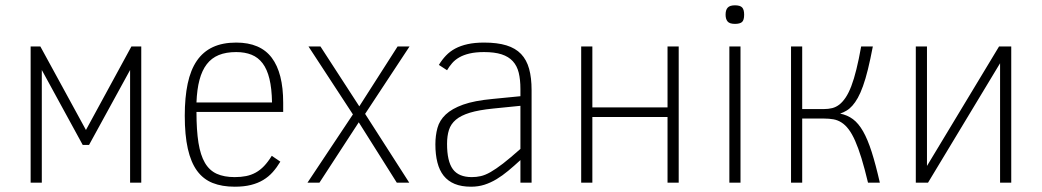

<svg xmlns="http://www.w3.org/2000/svg" viewBox="-20 -687 3917 722"><path d="M511.2 0H469.2V-423.8L314.9 -142.1H291L137.2 -423.8V0H95.2V-512.2H131.8L303.2 -198.2L474.1 -512.2H511.2Z M718.8 -266.1Q718.8 -197.3 726.3 -150.1Q733.9 -103 750.7 -74.5Q767.6 -45.9 795.2 -33.4Q822.8 -21 862.8 -21Q886.2 -21 905.5 -24.9Q924.8 -28.8 941.7 -38.1Q958.5 -47.4 973.1 -62.7Q987.8 -78.1 1002 -101.1L1034.2 -79.1Q1021 -57.1 1005.6 -39.8Q990.2 -22.5 970 -10.3Q949.7 2 923.6 8.5Q897.5 15.1 862.8 15.1Q814.9 15.1 779.5 1Q744.1 -13.2 720.9 -44.9Q697.8 -76.7 686.3 -127.7Q674.8 -178.7 674.8 -252Q674.8 -320.8 685.8 -372.6Q696.8 -424.3 720.2 -458.5Q743.7 -492.7 780.3 -509.8Q816.9 -526.9 868.2 -526.9Q959 -526.9 1002 -469.7Q1044.9 -412.6 1044.9 -300.8V-266.1ZM1002.9 -301.8Q1002 -354.5 993.2 -390.6Q984.4 -426.8 967.5 -449Q950.7 -471.2 925.8 -481.2Q900.9 -491.2 868.2 -491.2Q830.1 -491.2 802.7 -480Q775.4 -468.8 757.6 -445.6Q739.7 -422.4 730.2 -386.7Q720.7 -351.1 718.8 -301.8Z M1472.2 0 1329.1 -227.1 1181.2 0H1136.2L1307.1 -256.8L1140.1 -512.2H1185.1L1331.1 -287.1L1475.1 -512.2H1520L1353 -258.8L1519 0Z M1937 0V-85Q1913.1 -63 1891.1 -44.7Q1869.1 -26.4 1847.2 -13.2Q1825.2 0 1801.8 7.6Q1778.3 15.1 1751.5 15.1Q1715.3 15.1 1689.9 4.6Q1664.6 -5.9 1648.4 -26.1Q1632.3 -46.4 1624.8 -76.2Q1617.2 -106 1617.2 -144Q1617.2 -177.2 1625 -205.8Q1632.8 -234.4 1656 -256.3Q1679.2 -278.3 1721.4 -293.5Q1763.7 -308.6 1832 -314.9L1937 -325.2V-352.1Q1937 -387.2 1930.7 -413.3Q1924.3 -439.5 1908.4 -456.8Q1892.6 -474.1 1866.2 -482.7Q1839.8 -491.2 1800.3 -491.2Q1768.6 -491.2 1745.8 -485.8Q1723.1 -480.5 1707 -471.2Q1690.9 -461.9 1680.2 -449.5Q1669.4 -437 1661.1 -422.9L1630.4 -442.9Q1642.1 -462.4 1657 -478Q1671.9 -493.7 1691.9 -504.4Q1711.9 -515.1 1738.5 -521Q1765.1 -526.9 1800.3 -526.9Q1850.1 -526.9 1884.3 -516.4Q1918.5 -505.9 1939.5 -483.9Q1960.4 -461.9 1969.7 -428.2Q1979 -394.5 1979 -348.1V0ZM1937 -289.1 1834.5 -278.8Q1780.8 -273.4 1747.1 -263.2Q1713.4 -252.9 1694.3 -236.8Q1675.3 -220.7 1668.2 -198.2Q1661.1 -175.8 1661.1 -146Q1661.1 -80.6 1682.9 -50.8Q1704.6 -21 1754.4 -21Q1771.5 -21 1787.8 -24.7Q1804.2 -28.3 1824.5 -39.8Q1844.7 -51.3 1871.6 -72Q1898.4 -92.8 1937 -127Z M2532.2 0H2490.2V-247.1H2207.5V0H2165.5V-512.2H2207.5V-283.2H2490.2V-512.2H2532.2Z M2778.3 -631.8Q2778.3 -611.3 2770.3 -604.2Q2762.2 -597.2 2743.7 -597.2Q2723.6 -597.2 2716.1 -606.2Q2708.5 -615.2 2708.5 -631.8Q2708.5 -649.9 2716.6 -658.4Q2724.6 -667 2743.7 -667Q2763.2 -667 2770.8 -658.9Q2778.3 -650.9 2778.3 -631.8ZM2722.7 0V-512.2H2764.6V0Z M2996.6 -512.2V-276.9H3078.6Q3095.2 -276.9 3109.6 -280.5Q3124 -284.2 3136.5 -293.9Q3148.9 -303.7 3160.2 -320.6Q3171.4 -337.4 3181.4 -363.5Q3191.4 -389.6 3200.4 -426.3Q3209.5 -462.9 3218.3 -512.2H3262.2Q3252.9 -463.4 3243.9 -426.8Q3234.9 -390.1 3225.3 -363.5Q3215.8 -336.9 3205.8 -319.1Q3195.8 -301.3 3185.3 -289.6Q3174.8 -277.8 3163.3 -271Q3151.9 -264.2 3139.2 -259.8Q3166.5 -254.4 3187.5 -238.8Q3208.5 -223.1 3225.6 -193.1Q3242.7 -163.1 3257.8 -116Q3272.9 -68.8 3288.6 0H3244.1Q3231.4 -53.2 3219.5 -92Q3207.5 -130.9 3195.6 -157.7Q3183.6 -184.6 3171.1 -200.9Q3158.7 -217.3 3144.5 -226.3Q3130.4 -235.4 3114.3 -238.3Q3098.1 -241.2 3078.6 -241.2H2996.6V0H2954.6V-512.2Z M3469.7 0H3423.8V-512.2H3465.8V-63L3736.8 -512.2H3782.7V0H3740.7V-449.2Z"/></svg>

Font: Clear Sans Thin
Style: Regular
Weight: 250
Foundry: Intel Corporation
Version: Version 1.00